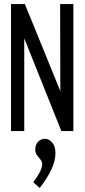

<svg xmlns="http://www.w3.org/2000/svg" viewBox="-20 -643 415 942"><path d="M34 0V-623H102L276 -196L275 -623H340V0H281L99 -455V0ZM175 279 143 251Q162 227 174.5 203Q187 179 187 162Q187 150 178.5 140Q170 130 161.5 118.5Q153 107 153 90Q153 67 167 52.5Q181 38 200 38Q220 38 236 56Q252 74 252 108Q252 146 232.5 188Q213 230 175 279Z"/></svg>

Font: Inconsolata Condensed Medium
Style: Regular
Weight: 500
Width: 3
Monospace: yes
Designer: Raph Levien, Cyreal, Brenton Simpson
Foundry: Raph Levien, Cyreal, Google
Version: Version 3.100; ttfautohint (v1.8.4.7-5d5b)